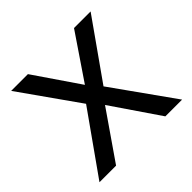

<svg xmlns="http://www.w3.org/2000/svg" viewBox="-140 -673 810 810"><g transform="rotate(-45 264.5 -268.0)"><path d="M212 -274 27 -536H127L265 -334L402 -536H501L316 -274L511 0H411L265 -214L117 0H18Z"/></g></svg>

Font: Noto Sans IKEA
Style: Regular
Weight: 400
Designer: Monotype Design Team
Foundry: Monotype Imaging Inc.
Version: Version 2.001